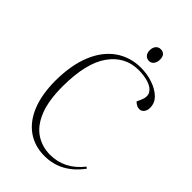

<svg xmlns="http://www.w3.org/2000/svg" viewBox="-267 -1000 1113 1113"><g transform="rotate(45 289.5 -443.5)"><path d="M490 -614Q507 -653 491.5 -677.5Q476 -702 439.5 -713.5Q403 -725 358 -725Q248 -725 181 -632Q114 -539 113 -348Q113 -229 143 -155.5Q173 -82 225 -48Q277 -14 342 -14Q460 -14 540 -115L550 -108Q460 14 324 14Q243 14 183.5 -28Q124 -70 92 -149.5Q60 -229 60 -342Q61 -469 98 -559Q135 -649 202.5 -696.5Q270 -744 359 -744Q409 -744 455 -728.5Q501 -713 530.5 -685Q560 -657 560 -617Q560 -595 549 -581Q538 -567 522 -567Q507 -567 496.5 -573.5Q486 -580 478 -587ZM322 -851Q322 -874 333.5 -887.5Q345 -901 363 -901Q403 -901 403 -854Q403 -833 392 -818.5Q381 -804 362 -804Q345 -804 333.5 -816.5Q322 -829 322 -851Z"/></g></svg>

Font: Display Extralight
Style: Italic
Weight: 200
Italic angle: -2°
Designer: Latin by Veronika Burian and Jose Scaglione. Greek by Irene Vlachou. Cyrillic by Vera Evstafieva
Foundry: TypeTogether
Version: Version 3.002